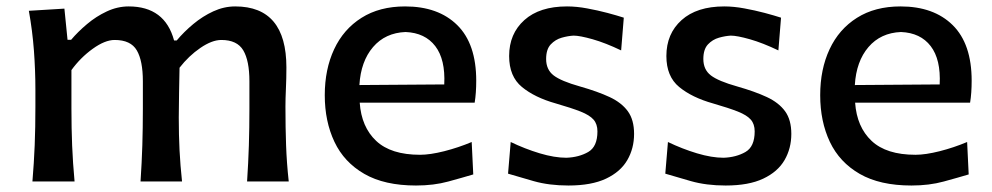

<svg xmlns="http://www.w3.org/2000/svg" viewBox="-20 -568 3105 601"><path d="M753.4 0Q757.3 -58.6 759 -112.5Q760.7 -166.5 760.7 -228.5V-313.5Q760.7 -377.9 741.5 -410.4Q722.2 -442.9 672.9 -442.9Q643.6 -442.9 607.2 -418Q570.8 -393.1 542 -356Q541.5 -322.8 540.5 -277.8Q539.6 -232.9 539.6 -199.7Q539.6 -145 542 -97.7Q544.4 -50.3 549.8 0H419.9Q423.8 -58.6 425.5 -112.5Q427.2 -166.5 427.2 -228.5V-313.5Q427.2 -377.9 408.2 -410.4Q389.2 -442.9 338.9 -442.9Q308.6 -442.9 270.3 -415.3Q231.9 -387.7 203.6 -348.6V-228.5Q203.6 -166.5 205.8 -112.5Q208 -58.6 213.4 0H81.5Q86.4 -58.6 88.6 -113.3Q90.8 -168 90.8 -234.4V-287.6Q90.8 -347.2 86.2 -409.7Q81.5 -472.2 70.3 -534.2L181.6 -541L191.4 -443.4H202.6Q223.6 -468.3 252.2 -492.4Q280.8 -516.6 314.2 -532.2Q347.7 -547.9 382.8 -547.9Q496.1 -547.9 524.9 -441.4H533.2Q555.7 -468.3 585 -492.7Q614.3 -517.1 647.7 -532.5Q681.2 -547.9 716.3 -547.9Q876.5 -547.9 876.5 -356.9Q876.5 -322.3 875 -290.8Q873.5 -259.3 873.5 -234.4Q873.5 -168 875.5 -113.3Q877.4 -58.6 883.8 0Z M1282.2 12.7Q1183.6 12.7 1120.4 -23.7Q1057.1 -60.1 1026.9 -124Q996.6 -188 996.6 -270Q996.6 -351.1 1025.9 -413.8Q1055.2 -476.6 1111.6 -512.2Q1168 -547.9 1248 -547.9Q1352.1 -547.9 1411.4 -489.3Q1470.7 -430.7 1470.7 -315.4Q1470.7 -276.4 1465.8 -246.6H1106Q1111.3 -170.4 1157.5 -127Q1203.6 -83.5 1294.9 -83.5Q1326.2 -83.5 1370.6 -94.7Q1415 -106 1456.5 -123.5L1461.4 -22Q1428.7 -12.2 1383.3 0.2Q1337.9 12.7 1282.2 12.7ZM1370.6 -303.7Q1374.5 -381.8 1342.5 -423.6Q1310.5 -465.3 1249.5 -467.8Q1186 -465.3 1147.7 -420.7Q1109.4 -376 1105 -301.8Z M1759.3 12.7Q1698.7 12.7 1650.6 -1Q1602.5 -14.6 1570.3 -24.4L1578.6 -123.5Q1623 -102.1 1669.4 -88.1Q1715.8 -74.2 1752.9 -74.2Q1792.5 -75.7 1821.3 -92.3Q1850.1 -108.9 1850.1 -156.7Q1850.1 -179.7 1837.9 -193.6Q1825.7 -207.5 1797.4 -218.8Q1769 -230 1720.2 -244.1Q1653.8 -262.7 1613.8 -295.7Q1573.7 -328.6 1573.7 -392.6Q1573.7 -462.4 1621.3 -505.1Q1668.9 -547.9 1754.9 -547.9Q1784.7 -547.9 1817.9 -541.7Q1851.1 -535.6 1881.3 -527.6Q1911.6 -519.5 1932.6 -512.7L1924.3 -410.2Q1875.5 -433.6 1835.2 -445.1Q1794.9 -456.5 1775.4 -456.5Q1758.3 -455.6 1738.3 -450Q1718.3 -444.3 1703.9 -429Q1689.5 -413.6 1689.5 -383.3Q1689.5 -350.1 1712.9 -332Q1736.3 -314 1795.4 -297.4Q1850.6 -281.7 1888.2 -264.2Q1925.8 -246.6 1945.3 -219.7Q1964.8 -192.9 1964.8 -148.9Q1964.8 -103.5 1943.6 -66.9Q1922.4 -30.3 1877 -8.8Q1831.5 12.7 1759.3 12.7Z M2251.5 12.7Q2190.9 12.7 2142.8 -1Q2094.7 -14.6 2062.5 -24.4L2070.8 -123.5Q2115.2 -102.1 2161.6 -88.1Q2208 -74.2 2245.1 -74.2Q2284.7 -75.7 2313.5 -92.3Q2342.3 -108.9 2342.3 -156.7Q2342.3 -179.7 2330.1 -193.6Q2317.9 -207.5 2289.6 -218.8Q2261.2 -230 2212.4 -244.1Q2146 -262.7 2106 -295.7Q2065.9 -328.6 2065.9 -392.6Q2065.9 -462.4 2113.5 -505.1Q2161.1 -547.9 2247.1 -547.9Q2276.9 -547.9 2310.1 -541.7Q2343.3 -535.6 2373.5 -527.6Q2403.8 -519.5 2424.8 -512.7L2416.5 -410.2Q2367.7 -433.6 2327.4 -445.1Q2287.1 -456.5 2267.6 -456.5Q2250.5 -455.6 2230.5 -450Q2210.4 -444.3 2196 -429Q2181.6 -413.6 2181.6 -383.3Q2181.6 -350.1 2205.1 -332Q2228.5 -314 2287.6 -297.4Q2342.8 -281.7 2380.4 -264.2Q2418 -246.6 2437.5 -219.7Q2457 -192.9 2457 -148.9Q2457 -103.5 2435.8 -66.9Q2414.6 -30.3 2369.1 -8.8Q2323.7 12.7 2251.5 12.7Z M2833 12.7Q2734.4 12.7 2671.1 -23.7Q2607.9 -60.1 2577.6 -124Q2547.4 -188 2547.4 -270Q2547.4 -351.1 2576.7 -413.8Q2606 -476.6 2662.4 -512.2Q2718.8 -547.9 2798.8 -547.9Q2902.8 -547.9 2962.2 -489.3Q3021.5 -430.7 3021.5 -315.4Q3021.5 -276.4 3016.6 -246.6H2656.7Q2662.1 -170.4 2708.3 -127Q2754.4 -83.5 2845.7 -83.5Q2877 -83.5 2921.4 -94.7Q2965.8 -106 3007.3 -123.5L3012.2 -22Q2979.5 -12.2 2934.1 0.2Q2888.7 12.7 2833 12.7ZM2921.4 -303.7Q2925.3 -381.8 2893.3 -423.6Q2861.3 -465.3 2800.3 -467.8Q2736.8 -465.3 2698.5 -420.7Q2660.2 -376 2655.8 -301.8Z"/></svg>

Font: Pinar DS4-Medium
Style: Regular
Weight: 500
Designer: Amin Abedi
Version: Version 2.000